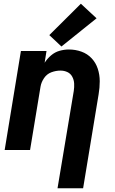

<svg xmlns="http://www.w3.org/2000/svg" viewBox="-20 -803 616 1028"><path d="M288 205H425L508 -298Q514 -333 514 -368Q514 -403 503.5 -435Q493 -467 470.5 -491Q448 -515 416 -526.5Q384 -538 349 -538Q324 -538 299 -531Q274 -524 253.5 -506.5Q233 -489 219 -467L229 -530H92L5 0H141L197 -339Q201 -363 216 -385Q231 -407 255 -416Q279 -425 304 -425Q324 -425 341 -417Q358 -409 367 -392Q376 -375 377 -355.5Q378 -336 375 -316ZM309 -554 497 -705 413 -783 244 -615Z"/></svg>

Font: Iosevka Sparkle Extrabold
Style: Italic
Weight: 800
Italic angle: -9°
Designer: Belleve Invis
Foundry: Belleve Invis
Version: Version 4.5.0; ttfautohint (v1.8.3)